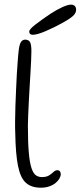

<svg xmlns="http://www.w3.org/2000/svg" viewBox="-20 -806 357 850"><path d="M161 25Q119 25 94.8 3.5Q70.5 -18 59.8 -71Q49 -124 47.5 -218Q46.5 -237.5 46.8 -268.5Q47 -299.5 48.2 -336.5Q49.5 -373.5 51.2 -410Q53 -446.5 54.5 -478Q56 -509.5 58 -529Q60.5 -566 63.5 -588.2Q66.5 -610.5 73.2 -620.5Q80 -630.5 91.5 -630.5Q107 -630.5 113 -619.5Q119 -608.5 119 -579.5Q119 -563.5 117.8 -538Q116.5 -512.5 114.8 -481.8Q113 -451 111 -418.2Q109 -385.5 107.5 -354Q106 -322.5 104.8 -296Q103.5 -269.5 103.5 -251Q103.5 -176 107.5 -130.5Q111.5 -85 119.5 -61.5Q127.5 -38 139 -30Q150.5 -22 165 -22Q185.5 -22 197.2 -29.5Q209 -37 217 -44.8Q225 -52.5 234 -52.5Q241 -52.5 245 -47.8Q249 -43 249 -35.5Q249 -26 243 -15.5Q237 -5 225.8 4.2Q214.5 13.5 198 19.2Q181.5 25 161 25ZM124.5 -652Q117.5 -652 113.5 -655.5Q109.5 -659 109.5 -666.5Q109.5 -676 136 -696.8Q162.5 -717.5 203.5 -745Q228.5 -761.5 254.2 -773.5Q280 -785.5 294.5 -785.5Q304.5 -785.5 310.8 -779.8Q317 -774 317 -762.5Q317 -747.5 301.8 -734.2Q286.5 -721 255.5 -704Q219 -684 181.8 -668Q144.5 -652 124.5 -652Z"/></svg>

Font: Gluten Thin ExtraLight
Style: Regular
Weight: 250
Version: Version 1.300